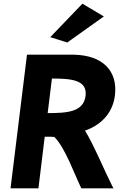

<svg xmlns="http://www.w3.org/2000/svg" viewBox="-20 -1009 647 1039"><path d="M252 -808 344 -779 542 -920 426 -989ZM602 -493C618 -626 535 -710 380 -713H126L37 10H188L222 -269H241C252 -269 262 -269 274 -268C332 -211 382 -68 420 10H594L586 -5C551 -73 486 -229 440 -302C517 -329 589 -388 602 -493ZM238 -397 261 -584C365 -584 454 -577 443 -490C432 -402 341 -397 238 -397Z"/></svg>

Font: Bluebird
Style: SfBdObl
Weight: 700
Designer: Jasper
Foundry: Cannot Into Space Fonts
Version: Version 0.98